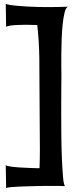

<svg xmlns="http://www.w3.org/2000/svg" viewBox="-20 -859 402 994"><path d="M332 -824.2Q321.3 -820.3 314.9 -795.9Q308.6 -771.5 304.7 -735.8Q300.8 -700.2 299.3 -658.7Q297.9 -617.2 297.4 -579.1Q296.9 -541 297.4 -512.2Q297.9 -483.4 297.9 -473.6Q297.9 -454.1 297.4 -405.8Q296.9 -357.4 296.9 -295.9Q296.9 -234.4 297.4 -167Q297.9 -99.6 300.3 -42Q302.7 15.6 306.2 56.2Q309.6 96.7 316.4 104.5Q297.9 103.5 279.8 103.5Q261.7 103.5 243.2 103.5Q239.3 103.5 221.2 103.5Q203.1 103.5 178.2 104Q153.3 104.5 125 105.5Q96.7 106.4 72.3 107.4Q47.9 108.4 30.8 110.4Q13.7 112.3 11.7 115.2L9.8 -3.9Q16.6 1 39.1 3.9Q61.5 6.8 87.9 8.3Q114.3 9.8 138.2 10.7Q162.1 11.7 170.9 11.7H184.6Q185.5 -12.7 186 -36.6Q186.5 -60.5 186.5 -85Q186.5 -159.2 185.5 -233.4Q184.6 -307.6 184.6 -381.8Q184.6 -468.8 183.6 -556.2Q182.6 -643.6 172.9 -729.5Q160.2 -729.5 147.9 -730Q135.7 -730.5 124 -730.5Q118.2 -730.5 101.1 -730.5Q84 -730.5 65.4 -729.5Q46.9 -728.5 31.2 -726.1Q15.6 -723.6 11.7 -719.7L9.8 -838.9Q26.4 -833 56.2 -830.1Q85.9 -827.1 118.7 -825.2Q151.4 -823.2 181.2 -822.8Q210.9 -822.3 228.5 -822.3Q254.9 -822.3 280.8 -822.8Q306.6 -823.2 332 -824.2Z"/></svg>

Font: Cherry Cream Soda
Style: Regular
Weight: 400
Designer: Font Diner, Inc
Foundry: Font Diner, Inc
Version: Version 1.001